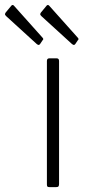

<svg xmlns="http://www.w3.org/2000/svg" viewBox="-105 -770 351 790"><path d="M138 -13Q138 -6 135.5 -3Q133 0 125 0H100Q92 0 90 -2.5Q88 -5 88 -11V-519Q88 -530 98 -530H128Q138 -530 138 -519ZM-58 -747Q-53 -752 -48 -747L70 -615Q76 -609 70 -604L60 -589Q57 -585 54 -585Q51 -585 46 -589L-79 -703Q-84 -708 -84.5 -710.5Q-85 -713 -82 -718ZM87 -747Q92 -752 97 -747L215 -615Q221 -609 215 -604L205 -589Q202 -585 199 -585Q196 -585 191 -589L66 -703Q61 -708 60.5 -710.5Q60 -713 63 -718Z"/></svg>

Font: Libre Franklin Thin ExtraLight
Style: Regular
Weight: 250
Version: Version 3.000